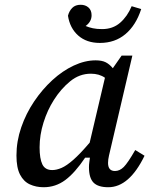

<svg xmlns="http://www.w3.org/2000/svg" viewBox="-20 -773 626 805"><path d="M146 -155Q146 -108 157.5 -84Q169 -60 199 -60Q217 -60 238 -69Q259 -78 287.5 -103Q316 -128 356 -175L420 -447Q396 -464 361 -464Q313 -464 274 -432Q235 -400 206 -354Q179 -312 162.5 -259.5Q146 -207 146 -155ZM434 12Q391 12 372 -7.5Q353 -27 353 -72Q353 -83 354.5 -93Q356 -103 357 -112H337Q294 -48 253.5 -18Q213 12 163 12Q131 12 105 0Q79 -12 64 -41Q49 -70 49 -121Q49 -181 69 -239Q89 -297 123 -347.5Q157 -398 199.5 -437Q242 -476 289 -498Q336 -520 381 -520Q407 -520 423 -512Q439 -504 453 -487L490 -540H535L448 -168Q441 -138 437 -121Q433 -104 433 -90Q433 -56 462 -56Q482 -56 499 -73Q516 -90 547 -144L586 -120Q522 12 434 12ZM399 -593Q343 -593 308 -624Q273 -655 265 -707Q270 -727 283 -740Q296 -753 318 -753Q338 -753 351 -741.5Q364 -730 364 -709Q364 -682 339 -664Q353 -658 369.5 -654.5Q386 -651 408 -651Q453 -651 483.5 -677.5Q514 -704 532 -747L572 -735Q550 -667 506 -630Q462 -593 399 -593Z"/></svg>

Font: Source Serif 4 Caption
Style: Italic
Weight: 400
Italic angle: -12°
Designer: Frank Grießhammer
Foundry: Adobe Systems Incorporated
Version: Version 4.004;hotconv 1.0.117;makeotfexe 2.5.65602